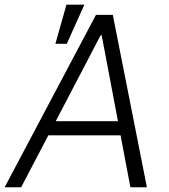

<svg xmlns="http://www.w3.org/2000/svg" viewBox="-37 -790 714 810"><path d="M52.2 0H-17.4L367.9 -727.3H438.9L582.7 0H513.1L471.6 -219.1H166.9ZM198.2 -278.8H460.6L392 -641H387.4ZM196.7 -605.1 243.3 -770.2H318.9L244.7 -605.1Z"/></svg>

Font: Inter Light  BETA
Style: Italic
Weight: 300
Italic angle: 9.39999°
Designer: Rasmus Andersson
Foundry: rsms
Version: Version 3.011;git-f93a4a705